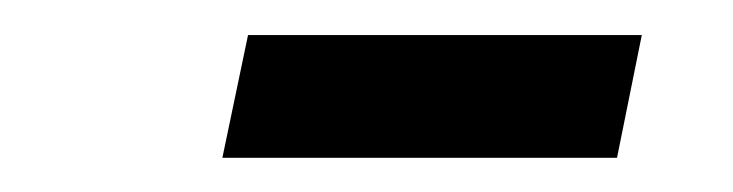

<svg xmlns="http://www.w3.org/2000/svg" viewBox="-20 -650 420 110"><path d="M107.4 -559.6 122.1 -629.9H347.7L333.5 -559.6Z"/></svg>

Font: Open Sans SemiCondensed
Style: Italic
Weight: 400
Width: 4
Italic angle: -12°
Designer: Monotype Design Team
Foundry: Monotype Imaging Inc.
Version: Version 3.000